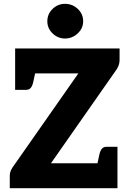

<svg xmlns="http://www.w3.org/2000/svg" viewBox="-20 -982 675 1002"><path d="M31 0V-65Q31 -77 35 -88Q39 -99 46 -109L389 -599H59V-729H604V-668Q604 -643 588 -619L246 -130H593V0ZM484 -108 499 -177Q503 -195 511.5 -205.5Q520 -216 537 -216H593V-130ZM168 -621 153 -552Q149 -534 140.5 -523.5Q132 -513 115 -513H59V-599ZM319 -781Q282 -781 254.5 -807.5Q227 -834 227 -871Q227 -909 254.5 -935.5Q282 -962 319 -962Q358 -962 386 -935.5Q414 -909 414 -871Q414 -834 385.5 -807.5Q357 -781 319 -781Z"/></svg>

Font: Aleo Black
Style: Regular
Weight: 900
Designer: Alessio Laiso
Foundry: Alessio Laiso
Version: Version 2.001;gftools[0.9.29]